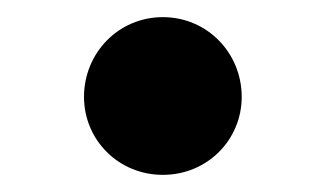

<svg xmlns="http://www.w3.org/2000/svg" viewBox="-20 -187 380 224"><path d="M170 17C222 17 262 -24 262 -74C262 -125 222 -167 170 -167C118 -167 78 -125 78 -74C78 -24 118 17 170 17Z"/></svg>

Font: Noto Serif SC Black
Style: Regular
Weight: 900
Designer: Ryoko NISHIZUKA 西塚涼子 (kana & ideographs); Frank Grießhammer (Latin, Greek & Cyrillic); Wenlong ZHANG 张文龙 (bopomofo); San
Foundry: Adobe
Version: Version 2.001;hotconv 1.1.0;makeotfexe 2.6.0